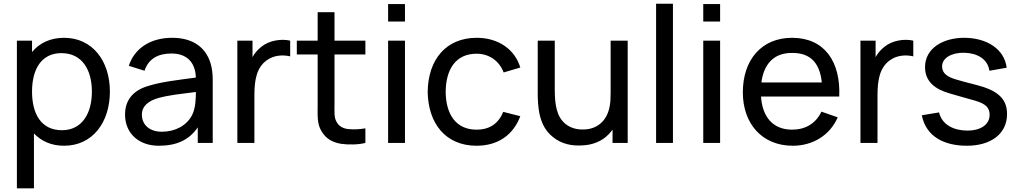

<svg xmlns="http://www.w3.org/2000/svg" viewBox="-20 -786 5601 1056"><path d="M332.3 -578.1C256.2 -578.1 196.9 -549 156.2 -500V-562.5H72.9V250H166.7V-52.1C207.3 -9.4 262.5 15.6 332.3 15.6C489.6 15.6 584.4 -113.5 584.4 -282.3C584.4 -451 488.5 -578.1 332.3 -578.1ZM320.8 -69.8C207.3 -69.8 156.2 -158.3 156.2 -282.3C156.2 -406.3 208.3 -493.8 317.7 -493.8C432.3 -493.8 485.4 -401 485.4 -282.3C485.4 -162.5 431.3 -69.8 320.8 -69.8Z M1150 0V-343.8C1150 -378.1 1146.9 -408.3 1138.5 -436.5C1111.5 -528.1 1037.5 -578.1 927.1 -578.1C804.2 -578.1 718.8 -517.7 688.5 -424L775 -396.9C796.9 -464.6 852.1 -491.7 922.9 -491.7C1003.1 -491.7 1054.2 -447.9 1057.3 -359.4C958.3 -345.8 866.7 -336.5 789.6 -311.5C709.4 -286.5 667.7 -232.3 667.7 -156.2C667.7 -52.1 743.8 15.6 853.1 15.6C951 15.6 1019.8 -15.6 1067.7 -85.4V0ZM1035.4 -151C1005.2 -94.8 943.8 -61.5 869.8 -61.5C802.1 -61.5 760.4 -100 760.4 -155.2C760.4 -203.1 796.9 -231.3 851 -246.9C911.5 -263.5 969.8 -268.8 1057.3 -280.2C1057.3 -246.9 1056.2 -189.6 1035.4 -151Z M1416.7 -528.1C1395.8 -511.5 1380.2 -492.7 1368.8 -471.9V-562.5H1285.4V0H1379.2V-262.5C1379.2 -346.9 1391.7 -414.6 1446.9 -454.2C1486.5 -483.3 1536.5 -485.4 1576 -476V-562.5C1526 -574 1459.4 -563.5 1416.7 -528.1Z M1819.8 -486.5H1989.6V-562.5H1819.8V-718.8H1727.1V-562.5H1612.5V-486.5H1727.1V-212.5C1727.1 -154.2 1722.9 -107.3 1746.9 -66.7C1771.9 -22.9 1807.3 -3.1 1857.3 5.2C1894.8 10.4 1951 10.4 1989.6 0V-80.2C1960.4 -75 1926 -72.9 1896.9 -76C1869.8 -78.1 1843.8 -90.6 1831.3 -115.6C1816.7 -139.6 1819.8 -170.8 1819.8 -216.7Z M2114.6 -763.5V-667.7H2207.3V-763.5ZM2114.6 -562.5H2207.3V0H2114.6Z M2841.7 -414.6C2811.5 -515.6 2719.8 -578.1 2602.1 -578.1C2432.3 -578.1 2334.4 -457.3 2332.3 -281.2C2334.4 -109.4 2429.2 15.6 2601 15.6C2716.7 15.6 2802.1 -41.7 2841.7 -146.9L2747.9 -170.8C2721.9 -107.3 2674 -72.9 2601 -72.9C2488.5 -72.9 2432.3 -156.2 2431.2 -281.2C2432.3 -403.1 2485.4 -490.6 2601 -490.6C2668.8 -490.6 2726 -452.1 2750 -387.5Z M3338.5 -562.5V-275C3338.5 -246.9 3337.5 -218.8 3332.3 -196.9C3325 -160.4 3308.3 -128.1 3283.3 -107.3C3259.4 -86.5 3228.1 -75 3193.8 -74C3153.1 -71.9 3117.7 -82.3 3090.6 -104.2C3040.6 -143.8 3031.2 -213.5 3031.2 -292.7V-562.5H2937.5V-289.6C2936.5 -192.7 2944.8 -93.8 3018.8 -34.4C3067.7 7.3 3127.1 17.7 3185.4 13.5C3235.4 11.5 3289.6 -7.3 3327.1 -46.9C3335.4 -55.2 3342.7 -64.6 3349 -72.9V0H3432.3V-562.5Z M3588.5 0V-765.6H3681.2V0Z M3847.9 -763.5V-667.7H3940.6V-763.5ZM3847.9 -562.5H3940.6V0H3847.9Z M4165.6 -255.2H4595.8C4604.2 -445.8 4515.6 -578.1 4336.5 -578.1C4168.8 -578.1 4065.6 -457.3 4065.6 -278.1C4065.6 -107.3 4169.8 15.6 4340.6 15.6C4449 15.6 4543.8 -40.6 4587.5 -140.6L4497.9 -171.9C4466.7 -106.3 4409.4 -72.9 4336.5 -72.9C4231.2 -72.9 4172.9 -142.7 4165.6 -255.2ZM4336.5 -494.8C4441.7 -495.8 4489.6 -434.4 4500 -332.3H4167.7C4180.2 -430.2 4233.3 -495.8 4336.5 -494.8Z M4843.8 -528.1C4822.9 -511.5 4807.3 -492.7 4795.8 -471.9V-562.5H4712.5V0H4806.3V-262.5C4806.3 -346.9 4818.8 -414.6 4874 -454.2C4913.5 -483.3 4963.5 -485.4 5003.1 -476V-562.5C4953.1 -574 4886.5 -563.5 4843.8 -528.1Z M5516.7 -413.5C5504.2 -515.6 5408.3 -578.1 5282.3 -578.1C5171.9 -578.1 5067.7 -524 5067.7 -416.7C5067.7 -335.4 5126 -293.8 5204.2 -271.9C5245.8 -259.4 5285.4 -249 5325 -237.5C5382.3 -221.9 5422.9 -206.3 5422.9 -154.2C5422.9 -97.9 5368.8 -67.7 5302.1 -67.7C5228.1 -67.7 5161.5 -97.9 5144.8 -167.7L5050 -152.1C5072.9 -35.4 5171.9 15.6 5297.9 15.6C5425 15.6 5518.8 -45.8 5518.8 -159.4C5518.8 -251 5455.2 -291.7 5350 -318.8C5302.1 -331.2 5268.8 -339.6 5241.7 -347.9C5189.6 -362.5 5161.5 -383.3 5161.5 -420.8C5161.5 -466.7 5213.5 -497.9 5284.4 -495.8C5353.1 -493.8 5411.5 -463.5 5421.9 -396.9Z"/></svg>

Font: Manrope3 Medium
Style: Regular
Weight: 500
Width: 4
Designer: Mikhail Sharanda
Foundry: Mikhail Sharanda
Version: Version 3.000;PS 003.000;hotconv 1.0.88;makeotf.lib2.5.64775